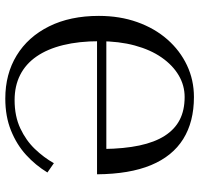

<svg xmlns="http://www.w3.org/2000/svg" viewBox="-34 -726 770 743"><g transform="rotate(-90 351.5 -355.0)"><path d="M341 -720Q436 -720 508 -676Q580 -632 620.5 -550.5Q661 -469 661 -358Q661 -277 637 -209.5Q613 -142 570 -93Q527 -44 470 -17Q413 10 347 10Q251 10 184.5 -31.5Q118 -73 83.5 -156Q49 -239 48 -365H615L617 -329H119L146 -339Q147 -260 159.5 -201Q172 -142 197 -103Q222 -64 259 -45Q296 -26 347 -26Q392 -26 431 -49Q470 -72 500 -115Q530 -158 546.5 -219Q563 -280 563 -356Q563 -435 548 -496Q533 -557 504 -599Q475 -641 432.5 -662.5Q390 -684 335 -684Q273 -684 226 -662Q179 -640 146 -605.5Q113 -571 91 -532L55 -557Q83 -603 123 -639.5Q163 -676 217.5 -698Q272 -720 341 -720Z"/></g></svg>

Font: Roboto Serif 144pt
Style: Regular
Weight: 400
Version: Version 1.008